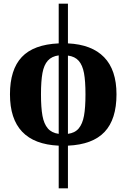

<svg xmlns="http://www.w3.org/2000/svg" viewBox="-20 -780 685 1040"><path d="M298 9Q34 -3 34 -269Q34 -403 98 -471Q162 -539 298 -545V-760H348V-545Q477 -539 544 -470Q611 -401 611 -269Q611 -134 546.5 -65.5Q482 3 348 9V240H298ZM298 -480Q260 -475 239 -451.5Q218 -428 210 -384.5Q202 -341 202 -269Q202 -197 210 -153Q218 -109 239 -84.5Q260 -60 298 -55ZM443 -269Q443 -341 435 -384Q427 -427 406.5 -450.5Q386 -474 348 -479V-55Q386 -60 406.5 -84.5Q427 -109 435 -153Q443 -197 443 -269Z"/></svg>

Font: Noto Serif CondBlack
Style: Regular
Weight: 900
Width: 3
Designer: Monotype Design Team
Foundry: Monotype Imaging Inc.
Version: Version 1.001